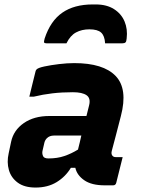

<svg xmlns="http://www.w3.org/2000/svg" viewBox="-20 -834 640 864"><path d="M382 -702Q348 -702 322 -688Q296 -674 279 -639H190Q180 -639 178.5 -643Q177 -647 181 -661Q207 -740 260.5 -777Q314 -814 397 -814H411Q460 -814 493 -793Q526 -772 540.5 -737.5Q555 -703 550 -661Q549 -647 544.5 -643Q540 -639 530 -639H453Q451 -673 435 -687.5Q419 -702 382 -702ZM524 -312Q510 -256 501 -223Q492 -190 483 -155Q479 -140 487 -132Q492 -127 501 -127H532L503 -11Q500 0 489 0H451Q392 0 359 -23Q326 -46 319 -79H299Q275 -39 235 -14.5Q195 10 140 10Q90 10 60 -12Q30 -34 20 -69Q10 -104 19 -144L30 -196Q41 -248 87 -280Q133 -312 202 -312H369Q372 -324 375 -336Q378 -348 381 -360Q389 -392 369.5 -405.5Q350 -419 308 -419Q259 -419 216 -414Q173 -409 132 -399H112Q119 -428 126 -456.5Q133 -485 140 -513Q141 -518 145 -522Q152 -529 180 -535Q208 -541 245 -545.5Q282 -550 314 -550Q445 -550 500.5 -492Q556 -434 524 -312ZM171 -154Q169 -143 173.5 -132Q178 -121 198 -121Q238 -121 270 -132Q302 -143 331 -161Q335 -178 339 -193.5Q343 -209 346 -224H223Q203 -224 191 -212Q183 -204 180 -193Z"/></svg>

Font: Recursive Mn Lnr St XBd
Style: Italic
Weight: 800
Italic angle: -15°
Monospace: yes
Version: Version 1.079;hotconv 1.0.112;makeotfexe 2.5.65598; ttfautoh